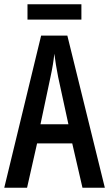

<svg xmlns="http://www.w3.org/2000/svg" viewBox="-20 -881 512 901"><path d="M367 0 319 -208H154L107 0H0L173 -714H296L472 0ZM253 -519Q241 -580 235 -629Q230 -579 217 -520L170 -298H301ZM362 -861V-789H109V-861Z"/></svg>

Font: Noto Sans Lao Looped ExtraCondensed Medium
Style: Regular
Weight: 500
Width: 2
Designer: Mark Frömberg, Ben Mitchell
Foundry: The Fontpad Ltd
Version: Version 1.002; ttfautohint (v1.8.4.7-5d5b)